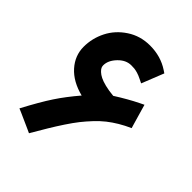

<svg xmlns="http://www.w3.org/2000/svg" viewBox="-202 -780 911 911"><g transform="rotate(45 254.0 -324.5)"><path d="M445.8 -457.4 452.4 -434.3 476.1 -352.6 481.1 -336Q450.4 -322.4 423.4 -306.3Q396.5 -290.2 373.8 -272.3Q351.1 -254.4 328.2 -230Q305.3 -205.5 286.1 -181.4Q267 -157.2 243.8 -122.2Q220.7 -87.2 201 -54.4Q181.4 -21.7 153.7 25.7L135 17.1L56.4 -18.1L38.3 -25.7Q86.1 -115.9 120.9 -168.5Q155.7 -221.2 204 -277.6Q129 -296.7 87.9 -342.8Q46.9 -388.9 46.9 -447.9Q46.9 -504.8 72.8 -556.2Q98.7 -607.6 149.9 -641.3Q201 -675.1 266 -675.1Q338 -675.1 393.5 -638.3L407.1 -629.2L401 -614.1L370.8 -538L362.7 -517.9L343.1 -527.5Q326.4 -536 312.1 -540.1Q297.7 -544.1 289.9 -544.8Q282.1 -545.6 269.5 -545.6Q233.8 -545.6 204.3 -514.9Q174.8 -484.1 174.8 -451.4Q174.8 -444.3 177.8 -437.3Q180.9 -430.2 190.2 -421.4Q199.5 -412.6 213.9 -405.3Q228.2 -398 253.1 -391.7Q278.1 -385.4 310.8 -382.4Q372.8 -421.7 424.2 -446.9Z"/></g></svg>

Font: Vazir FD
Style: Bold
Weight: 700
Foundry: DejaVu fonts team - Redesigned by Saber Rastikerdar
Version: Version 21.10;October 20, 2019;FontCreator 12.0.0.2547 64-bi